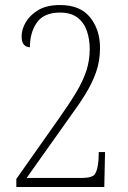

<svg xmlns="http://www.w3.org/2000/svg" viewBox="-20 -744 508 764"><path d="M45 -32 212 -269Q256 -331 283.5 -377Q311 -423 324 -463.5Q337 -504 337 -549Q337 -587 326 -620Q315 -653 289 -673.5Q263 -694 219 -694Q155 -694 127 -654.5Q99 -615 99 -556Q85 -556 75.5 -566Q66 -576 66 -600Q66 -627 82.5 -655.5Q99 -684 132.5 -704Q166 -724 219 -724Q299 -724 338.5 -675Q378 -626 378 -553Q378 -502 362.5 -457.5Q347 -413 319 -368Q291 -323 252 -270L86 -36H308Q348 -36 358.5 -52.5Q369 -69 372 -108L373 -139H398L395 0H45Z"/></svg>

Font: Noto Serif Sinhala Condensed ExtraLight
Style: Regular
Weight: 200
Width: 3
Designer: Jelle Bosma - Monotype Design Team
Foundry: Monotype Imaging Inc.
Version: Version 2.007; ttfautohint (v1.8.4.7-5d5b)